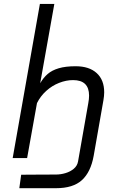

<svg xmlns="http://www.w3.org/2000/svg" viewBox="-20 -810 640 984"><path d="M164 85 267 84.5Q291 84.5 315.5 77.2Q340 70 358 55Q376 40 380 17.5L432.5 -281.5Q436.5 -302.5 436.5 -320Q436.5 -399.5 354.5 -399.5Q319 -399.5 282.8 -385.2Q246.5 -371 216.8 -344Q187 -317 169.5 -281.5L119 0H45L184.5 -790H258.5L186 -383.5Q202.5 -412 224.5 -431Q246.5 -450 281.2 -460.2Q316 -470.5 367.5 -470.5Q437 -470.5 475.5 -435.5Q514 -400.5 514 -337Q514 -319 510 -296L460 -11Q445 72 399.8 113.2Q354.5 154.5 267 154.5H79L88.5 85.5Q137.5 85.5 164 85Z"/></svg>

Font: JuliaMono Light
Style: Italic
Weight: 300
Italic angle: -9°
Monospace: yes
Designer: cormullion
Foundry: corm
Version: Version 0.054; ttfautohint (v1.8.4)